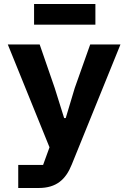

<svg xmlns="http://www.w3.org/2000/svg" viewBox="-20 -738 640 958"><path d="M353 -299 308 -149H300L253 -299L178 -516H19L227 -3L195 85H71V200H173C261 200 308 158 338 83L581 -516H430ZM150 -615H456V-718H150Z"/></svg>

Font: IBM Plex Mono
Style: Bold
Weight: 700
Monospace: yes
Designer: Mike Abbink, Paul van der Laan, Pieter van Rosmalen
Foundry: Bold Monday
Version: Version 2.004